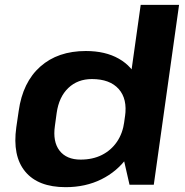

<svg xmlns="http://www.w3.org/2000/svg" viewBox="-20 -760 761 790"><path d="M250.1 10.1Q136.8 10.1 83.7 -54.1Q30.5 -118.3 47.1 -236.6L56.9 -303.4Q73.4 -421.7 145.7 -485.9Q217.9 -550.1 333.3 -550.1Q413.5 -550.1 468.9 -518.5Q524.3 -487 549.1 -429.2Q573.9 -371.3 562.9 -292.2L557 -250.7Q546 -171.6 504.1 -113Q462.3 -54.5 397.1 -22.2Q331.9 10.1 250.1 10.1ZM311.7 -103.3Q361.2 -103.3 399.1 -122.3Q437 -141.4 461 -176.3Q485 -211.2 491.5 -259.7L494.4 -280.8Q504.8 -353 468.4 -393.8Q432 -434.7 358.2 -434.7Q299.6 -434.7 261.1 -398Q222.6 -361.3 213.2 -295.4L205.9 -242Q196.5 -177.2 225 -140.2Q253.6 -103.3 311.7 -103.3ZM476.9 -157.6 558.9 -740H716.8L612.8 0H512.9Z"/></svg>

Font: Pathway Extreme 8pt Thin
Style: Italic
Weight: 100
Italic angle: -8°
Designer: Eduardo Rodriguez Tunni
Foundry: Eduardo Rodriguez Tunni
Version: Version 1.000